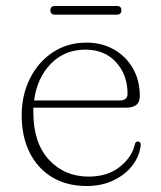

<svg xmlns="http://www.w3.org/2000/svg" viewBox="-20 -612 539 642"><path d="M447.5 -290Q447.5 -252 402 -252H91.5Q91.5 -244 91.5 -236.5Q91.5 -134.5 143.5 -78Q195.5 -21.5 276.5 -21.5Q339 -21.5 379.8 -53.5Q420.5 -85.5 430.5 -127.5Q432.5 -139 441 -139Q450.5 -139 450.5 -126.5Q446.5 -89.5 422.5 -58.5Q398.5 -27.5 359.2 -8.8Q320 10 270.5 10Q203 10 154.2 -19.5Q105.5 -49 79 -102.2Q52.5 -155.5 52.5 -226Q52.5 -294 80 -349.2Q107.5 -404.5 156.5 -437Q205.5 -469.5 269.5 -469.5Q320 -469.5 360.2 -447Q400.5 -424.5 424 -384.2Q447.5 -344 447.5 -290ZM265.5 -446Q196 -446 150 -398.8Q104 -351.5 94 -276H380Q406.5 -276 406.5 -298.5Q406.5 -361.5 368.2 -403.8Q330 -446 265.5 -446ZM148.5 -577.5Q148.5 -592 164 -592H370.5Q386 -592 386 -577.5Q386 -563 370.5 -563H164Q148.5 -563 148.5 -577.5Z"/></svg>

Font: Fraunces 9pt Soft Thin
Style: Regular
Weight: 100
Version: Version 1.000;[b76b70a41]